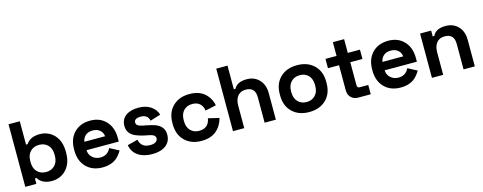

<svg xmlns="http://www.w3.org/2000/svg" viewBox="-29 -1381 5226 2076"><g transform="rotate(-15 2584.0 -343.0)"><path d="M368 14Q258 14 212 -60H194V0H70V-700H196V-439H214Q258 -510 368 -510Q427 -510 479 -481Q532 -450 562 -392.5Q592 -335 592 -256V-240Q592 -158 561 -102Q531 -46 480 -16Q429 14 368 14ZM466 -243V-253Q466 -323 428.5 -361.5Q391 -400 330 -400Q270 -400 232 -361.5Q194 -323 194 -253V-243Q194 -173 232 -134.5Q270 -96 330 -96Q390 -96 428 -134.5Q466 -173 466 -243Z M934 14Q821 14 752.5 -55.5Q684 -125 684 -242V-254Q684 -371 751.5 -440.5Q819 -510 932 -510Q1041 -510 1107 -439.5Q1173 -369 1173 -254V-211H812Q814 -160 850 -128Q886 -96 938 -96Q1020 -96 1054 -170L1157 -116Q1144 -92 1117 -60Q1052 14 934 14ZM813 -305H1045Q1041 -348 1010 -374Q979 -400 931 -400Q881 -400 850.5 -374.5Q820 -349 813 -305Z M1491 14Q1393 14 1331.5 -28.5Q1270 -71 1257 -148L1373 -178Q1392 -86 1491 -86Q1534 -86 1555.5 -101Q1577 -116 1577 -140Q1577 -163 1557.5 -175.5Q1538 -188 1493 -196L1465 -201Q1412 -212 1370 -229Q1275 -267 1275 -357Q1275 -430 1328 -470Q1381 -510 1471 -510Q1553 -510 1608 -473.5Q1663 -437 1681 -376L1564 -340Q1549 -410 1471 -410Q1397 -410 1397 -363Q1397 -323 1471 -310L1499 -305Q1561 -293 1601 -279Q1699 -243 1699 -149Q1699 -72 1643 -29Q1587 14 1491 14Z M2042 14Q1926 14 1855.5 -55Q1785 -124 1785 -241V-255Q1785 -372 1855.5 -441Q1926 -510 2042 -510Q2149 -510 2211 -455Q2273 -400 2288 -318L2166 -292Q2160 -341 2129 -369.5Q2098 -398 2045 -398Q1985 -398 1948 -360Q1911 -322 1911 -253V-243Q1911 -174 1948 -136Q1985 -98 2045 -98Q2151 -98 2169 -205L2291 -176Q2277 -121 2247 -80Q2179 14 2042 14Z M2521 0H2395V-700H2521V-435H2539Q2574 -504 2682 -504Q2768 -504 2821.5 -447.5Q2875 -391 2875 -296V0H2749V-286Q2749 -398 2643 -398Q2585 -398 2553 -359.5Q2521 -321 2521 -252Z M2987 -240V-256Q2987 -372 3058 -441Q3129 -510 3247 -510Q3365 -510 3436 -441Q3507 -372 3507 -256V-240Q3507 -124 3436 -55Q3365 14 3247 14Q3129 14 3058 -55Q2987 -124 2987 -240ZM3381 -243V-253Q3381 -321 3344.5 -359.5Q3308 -398 3247 -398Q3188 -398 3150.5 -359.5Q3113 -321 3113 -253V-243Q3113 -175 3150.5 -136.5Q3188 -98 3247 -98Q3306 -98 3343.5 -136.5Q3381 -175 3381 -243Z M3937 0H3797Q3748 0 3717.5 -30.5Q3687 -61 3687 -112V-392H3563V-496H3687V-650H3813V-496H3949V-392H3813V-134Q3813 -104 3841 -104H3937Z M4271 14Q4158 14 4089.5 -55.5Q4021 -125 4021 -242V-254Q4021 -371 4088.5 -440.5Q4156 -510 4269 -510Q4378 -510 4444 -439.5Q4510 -369 4510 -254V-211H4149Q4151 -160 4187 -128Q4223 -96 4275 -96Q4357 -96 4391 -170L4494 -116Q4481 -92 4454 -60Q4389 14 4271 14ZM4150 -305H4382Q4378 -348 4347 -374Q4316 -400 4268 -400Q4218 -400 4187.5 -374.5Q4157 -349 4150 -305Z M4748 0H4622V-496H4746V-431H4764Q4797 -504 4909 -504Q4995 -504 5048.5 -447.5Q5102 -391 5102 -296V0H4976V-286Q4976 -398 4870 -398Q4812 -398 4780 -359.5Q4748 -321 4748 -252Z"/></g></svg>

Font: Rootstock Sans Headline
Style: Bold
Weight: 700
Designer: Florian Karsten
Foundry: Florian Karsten
Version: Version 2.000;FEAKit 1.0